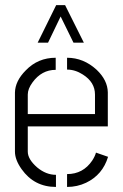

<svg xmlns="http://www.w3.org/2000/svg" viewBox="-20 -739 485 759"><path d="M128.9 -570.3 202.1 -718.8H237.3L311.5 -570.3H270.5L219.7 -673.8L169.9 -570.3ZM39.1 -139.6V-373Q40 -418.9 82 -460.9Q129.9 -510.7 200.2 -510.7V-462.9Q144.5 -462.9 108.4 -413.1Q89.8 -387.7 89.8 -365.2V-288.1H355.5V-365.2Q355.5 -414.1 307.6 -444.3Q277.3 -463.9 245.1 -463.9V-510.7Q310.5 -510.7 362.3 -462.9Q405.3 -421.9 406.2 -374V-239.3H89.8V-139.6Q89.8 -109.4 127 -77.1Q162.1 -47.9 201.2 -47.9V0Q115.2 0 65.4 -70.3Q39.1 -107.4 39.1 -139.6ZM245.1 0V-50.8Q308.6 -50.8 344.7 -104.5Q355.5 -121.1 359.4 -135.7L407.2 -119.1Q385.7 -47.9 320.3 -16.6Q285.2 0 245.1 0Z"/></svg>

Font: Post No Bills Colombo
Style: Regular
Weight: 400
Designer: Kosala Senevirathne, Siva Puranthara, Lasantha Premarathna, Tharique Azeez
Foundry: Mooniak
Version: Version 1.220 ; ttfautohint (v1.6)